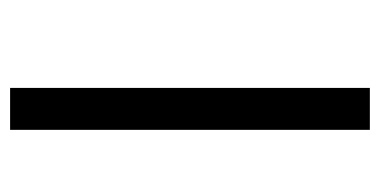

<svg xmlns="http://www.w3.org/2000/svg" viewBox="-206 -496 752 380"><g transform="rotate(90 170.0 -306.0)"><path d="M154 -662V50H237V-662Z"/></g></svg>

Font: Noto Sans Sinhala UI Condensed Medium
Style: Regular
Weight: 500
Width: 3
Designer: Jelle Bosma - Monotype Design Team
Foundry: Monotype Imaging Inc.
Version: Version 2.006